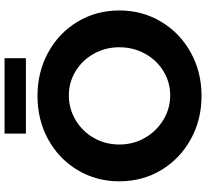

<svg xmlns="http://www.w3.org/2000/svg" viewBox="-51 -845 907 845"><g transform="rotate(-90 402.5 -422.5)"><path d="M27 -351Q27 -452 76.5 -534.5Q126 -617 211.5 -664Q297 -711 403 -711Q508 -711 594 -664Q680 -617 729.5 -534.5Q779 -452 779 -351Q779 -250 729.5 -167Q680 -84 594 -36.5Q508 11 403 11Q298 11 212 -36.5Q126 -84 76.5 -166.5Q27 -249 27 -351ZM189 -351Q189 -289 218.5 -238Q248 -187 297.5 -157Q347 -127 405 -127Q463 -127 511.5 -156.5Q560 -186 588.5 -237.5Q617 -289 617 -351Q617 -412 588.5 -463Q560 -514 511.5 -543.5Q463 -573 405 -573Q347 -573 297 -543.5Q247 -514 218 -463Q189 -412 189 -351ZM237 -856H569V-762H237Z"/></g></svg>

Font: Argentum Sans SemiBold
Style: Regular
Weight: 600
Designer: Julieta Ulanovsky (Modified by Cristiano Sobral)
Foundry: Julieta Ulanovsky
Version: Version 5.001;November 22, 2018;FontCreator 11.5.0.2425 64-b